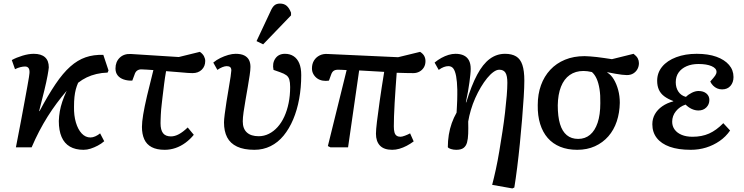

<svg xmlns="http://www.w3.org/2000/svg" viewBox="-20 -824 4162 1074"><path d="M447 14Q402 14 371 -4Q340 -22 324.5 -58Q309 -94 309 -147Q310 -175 314.5 -201Q319 -227 328.5 -255.5Q338 -284 353 -316Q324 -282 297.5 -246.5Q271 -211 246.5 -172Q222 -133 199.5 -90Q177 -47 157 0H69Q85 -81 97 -145.5Q109 -210 118 -258.5Q127 -307 133 -340.5Q139 -374 142 -392.5Q145 -411 145 -416Q146 -435 139.5 -443.5Q133 -452 120 -452Q109 -452 94.5 -448.5Q80 -445 64 -437L46 -488Q71 -502 105.5 -512.5Q140 -523 169 -523Q210 -523 231.5 -504Q253 -485 253 -447Q252 -434 246 -401Q240 -368 228 -318.5Q216 -269 199 -203L201 -202Q249 -292 290.5 -353.5Q332 -415 373 -451.5Q414 -488 459 -503.5Q504 -519 558 -517L587 -430L582 -418Q549 -417 519.5 -410Q490 -403 465 -391Q440 -379 417 -361Q409 -343 404 -324Q399 -305 396.5 -281.5Q394 -258 394 -227Q393 -178 404.5 -139Q416 -100 437 -77.5Q458 -55 486 -55Q499 -55 513.5 -61.5Q528 -68 540 -78L563 -34Q547 -20 527 -9.5Q507 1 487 7.5Q467 14 447 14Z M901 14Q857 14 828.5 -1Q800 -16 787 -45Q774 -74 774 -114Q774 -141 781 -183.5Q788 -226 802.5 -288Q817 -350 838 -432Q819 -434 801.5 -434.5Q784 -435 770 -436Q757 -436 747 -429Q737 -422 732 -405L720 -373Q694 -372 672 -379.5Q650 -387 638 -402.5Q626 -418 626 -441Q626 -478 649.5 -501Q673 -524 712 -522L980 -505L1098 -534Q1114 -523 1121 -509.5Q1128 -496 1128 -483Q1128 -453 1108.5 -434Q1089 -415 1057 -415Q1049 -415 1031 -416Q1013 -417 983.5 -420Q954 -423 909 -426Q906 -408 903 -390Q900 -372 898 -353.5Q896 -335 893.5 -316.5Q891 -298 889 -280Q887 -262 885 -245Q883 -228 881.5 -212Q880 -196 879.5 -181.5Q879 -167 878.5 -155.5Q878 -144 878 -135Q878 -97 892 -79Q906 -61 936 -61Q958 -61 981 -73.5Q1004 -86 1030 -111L1064 -70Q1044 -45 1017.5 -25.5Q991 -6 961.5 4Q932 14 901 14Z M1403 14Q1344 14 1306 -4Q1268 -22 1250.5 -56Q1233 -90 1233 -139Q1233 -154 1237 -185.5Q1241 -217 1247 -255.5Q1253 -294 1259.5 -331Q1266 -368 1270 -395.5Q1274 -423 1274 -430Q1274 -443 1267.5 -448.5Q1261 -454 1248 -454Q1238 -454 1224 -448.5Q1210 -443 1196 -433L1173 -474Q1191 -489 1212.5 -499.5Q1234 -510 1256.5 -516.5Q1279 -523 1298 -523Q1328 -523 1346 -514Q1364 -505 1372.5 -489Q1381 -473 1381 -450Q1381 -432 1376.5 -402.5Q1372 -373 1366 -337.5Q1360 -302 1353.5 -265.5Q1347 -229 1342.5 -197Q1338 -165 1338 -145Q1338 -104 1361 -83Q1384 -62 1427 -62Q1457 -62 1484 -75.5Q1511 -89 1533 -113.5Q1555 -138 1570.5 -172Q1586 -206 1594.5 -247.5Q1603 -289 1603 -337Q1603 -363 1598.5 -378.5Q1594 -394 1582 -403Q1570 -412 1547 -420L1510 -433Q1502 -470 1520 -496.5Q1538 -523 1574 -523Q1602 -523 1622.5 -509.5Q1643 -496 1654 -470Q1665 -444 1665 -404Q1665 -334 1653.5 -271Q1642 -208 1620 -156Q1598 -104 1566.5 -65.5Q1535 -27 1493.5 -6.5Q1452 14 1403 14ZM1452 -576 1415 -594 1492 -758Q1503 -784 1515 -794Q1527 -804 1546 -804Q1569 -804 1583.5 -791.5Q1598 -779 1608 -753V-738Z M2174 14Q2128 14 2105.5 -9.5Q2083 -33 2083 -76Q2083 -97 2088.5 -143Q2094 -189 2104 -259.5Q2114 -330 2129 -422Q2094 -424 2059.5 -426Q2025 -428 1989 -430L1927 0H1828L1814 -7L1919 -432Q1901 -433 1889.5 -433.5Q1878 -434 1871 -434Q1855 -434 1846 -427.5Q1837 -421 1832 -406L1820 -373Q1802 -370 1785 -373Q1768 -376 1755 -385Q1742 -394 1733.5 -408.5Q1725 -423 1725 -441Q1725 -467 1736.5 -485.5Q1748 -504 1768 -514Q1788 -524 1814 -522L2207 -504L2330 -534Q2347 -523 2353.5 -510Q2360 -497 2360 -482Q2360 -462 2351 -447Q2342 -432 2326.5 -423.5Q2311 -415 2292 -415Q2278 -415 2252.5 -415.5Q2227 -416 2199 -417Q2196 -377 2193 -333.5Q2190 -290 2187.5 -248Q2185 -206 2184 -172.5Q2183 -139 2183 -117Q2183 -97 2186.5 -84Q2190 -71 2198.5 -65Q2207 -59 2220 -59Q2229 -59 2245 -65Q2261 -71 2274 -78L2294 -33Q2275 -19 2255 -8.5Q2235 2 2214.5 8Q2194 14 2174 14Z M2846 230 2733 210Q2743 172 2753.5 124Q2764 76 2773 21.5Q2782 -33 2790.5 -87.5Q2799 -142 2805 -194Q2811 -246 2814.5 -288.5Q2818 -331 2818 -361Q2818 -400 2807.5 -417Q2797 -434 2773 -434Q2758 -434 2740.5 -421.5Q2723 -409 2705 -387Q2687 -365 2670 -336.5Q2653 -308 2638.5 -275.5Q2624 -243 2614 -209Q2604 -175 2599 -144Q2600 -106 2599 -76.5Q2598 -47 2592.5 -27Q2587 -7 2573 3.5Q2559 14 2532 14Q2516 14 2502 9.5Q2488 5 2485 -1Q2485 -36 2490.5 -70Q2496 -104 2507 -135Q2518 -166 2534 -194Q2535 -213 2536 -231Q2537 -249 2537.5 -264.5Q2538 -280 2538 -294.5Q2538 -309 2538 -323Q2537 -368 2531.5 -397.5Q2526 -427 2516 -440.5Q2506 -454 2488 -454Q2476 -454 2462.5 -449Q2449 -444 2434 -433L2411 -474Q2429 -489 2449 -500Q2469 -511 2489 -517Q2509 -523 2528 -523Q2555 -523 2574 -514Q2593 -505 2603 -486.5Q2613 -468 2613 -439Q2613 -425 2611 -406.5Q2609 -388 2606 -364.5Q2603 -341 2598 -313Q2593 -285 2586 -252L2588 -251Q2617 -346 2649 -406Q2681 -466 2719.5 -494.5Q2758 -523 2805 -523Q2843 -523 2867 -508.5Q2891 -494 2902 -461Q2913 -428 2913 -373Q2913 -337 2909.5 -281Q2906 -225 2900.5 -158Q2895 -91 2888 -21Q2881 49 2873 112.5Q2865 176 2857 225Z M3209 14Q3155 14 3113.5 -3Q3072 -20 3044 -52Q3016 -84 3001.5 -130.5Q2987 -177 2988 -236Q2988 -297 3006 -347Q3024 -397 3058 -433.5Q3092 -470 3140.5 -490Q3189 -510 3250 -510Q3263 -510 3280.5 -508.5Q3298 -507 3318 -505Q3338 -503 3359.5 -499.5Q3381 -496 3403 -493L3524 -523Q3541 -510 3547.5 -497.5Q3554 -485 3554 -471Q3554 -453 3546 -438Q3538 -423 3523 -413.5Q3508 -404 3486 -404Q3475 -404 3459 -406Q3443 -408 3422.5 -411.5Q3402 -415 3378 -420L3377 -418Q3398 -406 3413.5 -380Q3429 -354 3438 -320.5Q3447 -287 3447 -249Q3446 -193 3430 -145Q3414 -97 3383 -61.5Q3352 -26 3308 -6Q3264 14 3209 14ZM3214 -47Q3253 -47 3280.5 -70Q3308 -93 3323 -137.5Q3338 -182 3338 -247Q3339 -292 3333.5 -326Q3328 -360 3317.5 -383.5Q3307 -407 3291 -421Q3278 -424 3266 -425.5Q3254 -427 3244 -427Q3199 -427 3167 -404.5Q3135 -382 3118 -339Q3101 -296 3100 -235Q3100 -172 3112.5 -130.5Q3125 -89 3150.5 -68Q3176 -47 3214 -47Z M3844 14Q3774 14 3726.5 -3Q3679 -20 3654 -52Q3629 -84 3629 -129Q3629 -160 3643.5 -185.5Q3658 -211 3684.5 -229.5Q3711 -248 3746 -257V-259Q3716 -270 3695.5 -285.5Q3675 -301 3665.5 -322.5Q3656 -344 3656 -372Q3656 -417 3684 -451Q3712 -485 3762.5 -504Q3813 -523 3877 -523Q3942 -523 3987.5 -506.5Q4033 -490 4058 -461Q4083 -432 4083 -393Q4083 -363 4066 -343.5Q4049 -324 4019 -324Q4004 -324 3991.5 -329.5Q3979 -335 3969 -345Q3959 -355 3953 -368Q3973 -390 3980.5 -401Q3988 -412 3988 -422Q3988 -442 3960.5 -454Q3933 -466 3887 -466Q3849 -466 3820.5 -453.5Q3792 -441 3776 -418.5Q3760 -396 3760 -364Q3760 -333 3775 -311Q3790 -289 3817 -282Q3831 -296 3850.5 -305.5Q3870 -315 3887 -315Q3915 -315 3931.5 -301Q3948 -287 3948 -265Q3948 -240 3931 -223Q3914 -206 3887 -206Q3868 -206 3849.5 -214.5Q3831 -223 3815 -239Q3782 -228 3761 -202Q3740 -176 3740 -143Q3740 -118 3754 -99Q3768 -80 3793.5 -69.5Q3819 -59 3854 -59Q3906 -59 3946.5 -77Q3987 -95 4026 -135L4064 -94Q4040 -59 4005 -35Q3970 -11 3929.5 1.5Q3889 14 3844 14Z"/></svg>

Font: Literata Medium
Style: Italic
Weight: 500
Italic angle: -2°
Designer: Latin by Veronika Burian and Jose Scaglione. Greek by Irene Vlachou. Cyrillic by Vera Evstafieva
Foundry: TypeTogether
Version: Version 3.103;gftools[0.9.29]